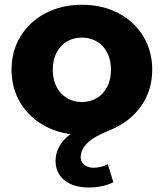

<svg xmlns="http://www.w3.org/2000/svg" viewBox="-20 -569 701 822"><path d="M217.9 120.1Q217.9 68.1 257.2 26.6Q296.6 -14.9 372.9 -37.2L380.2 4.2Q349.9 8.2 330.6 8.2Q244.4 8.2 175.9 -27.6Q107.4 -63.4 68.4 -126.9Q29.4 -190.4 29.4 -270.5Q29.4 -350.7 68.4 -414.1Q107.4 -477.4 175.9 -513Q244.4 -548.6 330.6 -548.6Q417.2 -548.6 485.9 -513.1Q554.6 -477.6 593.1 -414.2Q631.7 -350.9 631.7 -270.6Q631.7 -181.7 583.5 -114Q535.3 -46.3 452.7 -12.8Q381 15.9 353.2 44.3Q325.4 72.7 325.4 103.1Q325.4 123.8 340.4 136.4Q355.3 149.1 381.6 149.1Q397 149.1 412.9 144.9Q428.9 140.7 441.4 134.2L465.3 210.8Q446.9 221.2 418.5 227.5Q390.1 233.8 361.2 233.8Q294.3 233.8 256.1 202.8Q217.9 171.8 217.9 120.1ZM455.1 -270.4Q455.1 -312.4 439 -343.8Q422.8 -375.2 394.2 -391.7Q365.6 -408.1 330.6 -408.1Q295.5 -408.1 266.9 -391.7Q238.3 -375.2 222.1 -343.8Q206 -312.4 206 -270.4Q206 -228.4 222.1 -197.2Q238.3 -165.9 266.9 -149Q295.5 -132.2 330.6 -132.2Q365.6 -132.2 394.2 -149Q422.8 -165.9 439 -197.2Q455.1 -228.4 455.1 -270.4Z"/></svg>

Font: iiserrat Thin
Style: Regular
Weight: 100
Designer: Akira Ohta
Foundry: Akira Ohta
Version: Version 1.200;Glyphs 3.3.1 (3343)